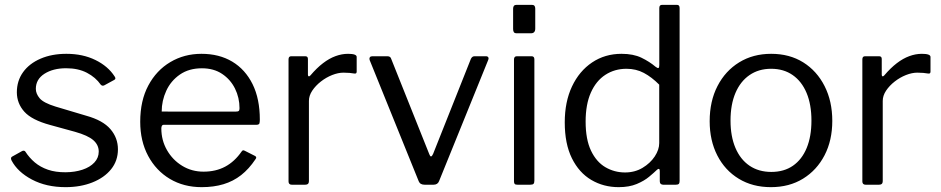

<svg xmlns="http://www.w3.org/2000/svg" viewBox="-20 -762 3883 792"><path d="M395.5 -412.8Q374.7 -442.8 338.7 -461.7Q302.8 -480.5 252.7 -480.5Q199.2 -480.5 163.5 -457.8Q127.8 -435 127.8 -395.5Q127.8 -375.5 143.7 -356.5Q159.7 -337.6 209.1 -322.4L336.2 -284.5Q404.5 -265.5 435.5 -229.3Q466.5 -193.2 466.5 -146.1Q466.5 -99 438.4 -64Q410.4 -29.1 361.4 -9.6Q312.4 10 250.4 10Q171.1 10 111.8 -21.3Q52.5 -52.6 27.5 -100.4Q25.4 -105.1 25.4 -109.1Q25.4 -113.1 29.5 -115.7L69.4 -137.9Q74.4 -141 78.4 -140.4Q82.4 -139.8 84.5 -136.7Q100.8 -111.3 123.6 -92Q146.5 -72.7 177.9 -61.9Q209.3 -51.1 250.7 -51.4Q289.1 -51.7 320.2 -62Q351.4 -72.4 369.3 -91.7Q387.3 -110.9 387.3 -136.7Q387.3 -164.1 365 -183.7Q342.8 -203.3 289.1 -218.4L186.4 -246.6Q111.1 -267.1 80.4 -301.2Q49.8 -335.4 49.5 -380.9Q49.5 -428.6 75.2 -464.3Q100.9 -500 147.3 -520Q193.7 -540 254 -540Q321.5 -540 373.5 -514.5Q425.6 -489 452.7 -446.9Q455.5 -442.8 456 -439.2Q456.4 -435.7 452 -432.8L410 -409.9Q406 -408 402.3 -408.7Q398.6 -409.4 395.5 -412.8Z M645.5 -232.3Q645.5 -183.4 668.8 -142.8Q692.1 -102.1 731.5 -78Q771 -53.9 819.5 -53.9Q870.2 -53.9 908.9 -74.6Q947.7 -95.3 976.4 -136.7Q979.6 -141.4 982.4 -141.9Q985.2 -142.4 990.1 -139.9L1031.8 -118.8Q1041.1 -114 1033.7 -105Q1007.1 -65.1 974.6 -39.6Q942.1 -14.2 901.8 -2.1Q861.6 10 812.1 10Q737.9 10 680.8 -24Q623.7 -58 591 -119.1Q558.4 -180.2 558.4 -259.6Q558.4 -346.8 591.8 -409.3Q625.2 -471.9 682.6 -505.9Q739.9 -540 811 -540Q884.2 -540 938 -507.8Q991.7 -475.6 1021.8 -415Q1051.8 -354.4 1051.8 -268.5Q1051.8 -260.6 1050.4 -254Q1049 -247.4 1037.5 -247.1H654Q649.9 -247.1 647.7 -242.8Q645.5 -238.4 645.5 -232.3ZM951 -301.6Q961.7 -301.6 964.9 -304.4Q968 -307.3 968 -315.6Q968 -359 949.4 -396.6Q930.8 -434.1 896.2 -457.2Q861.7 -480.3 812.8 -480.3Q759.4 -480.3 722.1 -454.5Q684.7 -428.6 665.9 -387.6Q647 -346.6 647 -301.8Z M1183.9 0Q1176.9 0 1173.6 -3.5Q1170.2 -6.9 1170.2 -13.4V-517.1Q1170.2 -530 1181.3 -530H1239.4Q1250.2 -530 1250.2 -518.7V-454Q1250.2 -448.4 1253.3 -447.3Q1256.4 -446.2 1260.6 -451Q1286.8 -481.8 1312.5 -501.4Q1338.2 -521.1 1364.1 -530.5Q1389.9 -540 1415.8 -540Q1451.3 -540 1451.3 -527.2V-466.6Q1451.3 -457.2 1442.2 -458.6Q1433 -460.2 1421.5 -461.3Q1410.1 -462.3 1396.8 -462.3Q1375 -462.3 1350.1 -452.5Q1325.2 -442.6 1303.6 -425.7Q1282 -408.8 1268.1 -388.1Q1254.3 -367.4 1254.3 -345.7V-14.5Q1254.3 0 1238.7 0H1183.9Z M1984.4 -530Q1991.4 -530 1994 -525.7Q1996.7 -521.4 1994.2 -515.5L1791.2 -14.9Q1785.6 0 1768 0H1732Q1712.9 0 1707.3 -14.1L1504.6 -514.8Q1502.8 -521.4 1505.7 -525.7Q1508.7 -530 1515.6 -530H1578.1Q1584.2 -530 1588.3 -527.3Q1592.4 -524.5 1593.9 -518.7L1750.8 -126Q1757.5 -107 1766.5 -127L1922.5 -519.4Q1925.1 -524.5 1928.7 -527.3Q1932.3 -530 1937.7 -530H1984.4Z M2184.3 -16.7Q2184.3 -7.2 2180.6 -3.6Q2177 0 2166.5 0H2115.4Q2106.2 0 2103.2 -3.1Q2100.2 -6.2 2100.2 -14.1V-516.4Q2100.2 -530 2112 -530H2172.8Q2184.3 -530 2184.3 -517.2ZM2187.9 -644.3Q2187.9 -624.7 2170.1 -624.7H2111.7Q2102.5 -624.7 2099.6 -629.4Q2096.6 -634.1 2096.6 -642V-726.2Q2096.6 -742 2110.5 -742H2174.2Q2187.9 -742 2187.9 -726.8Z M2715.7 0Q2709.4 0 2705.5 -3.6Q2701.6 -7.1 2701.6 -14.3V-56.5Q2701.6 -64.2 2698.1 -65.2Q2694.5 -66.2 2688.8 -60.5Q2677.8 -49.7 2657.6 -32.9Q2637.5 -16 2606.5 -3Q2575.4 10 2532.1 10Q2469.5 10 2419.1 -19.8Q2368.6 -49.6 2339.1 -109.1Q2309.6 -168.7 2309.6 -257.2Q2309.6 -341.9 2339.5 -405.4Q2369.4 -468.8 2422.4 -504.4Q2475.5 -540 2543.6 -540Q2592.8 -540 2625.9 -523.9Q2659 -507.9 2684.2 -486.6Q2693 -479.8 2696.3 -481.6Q2699.6 -483.3 2699.6 -493.8V-729Q2699.6 -742 2711.1 -742H2772.3Q2783.4 -742 2783.4 -729.1V-15.6Q2783.4 -6.9 2780 -3.5Q2776.7 0 2767.2 0H2715.7ZM2699.3 -412.8Q2668.1 -444.1 2635.9 -461.2Q2603.8 -478.3 2564.1 -478.3Q2515.7 -478.3 2477.3 -453.5Q2438.9 -428.6 2417.3 -380Q2395.7 -331.4 2395.7 -260.4Q2395.7 -187.4 2417.8 -140.7Q2440 -94.1 2477.2 -72.3Q2514.5 -50.6 2558.3 -50.6Q2598.6 -50.6 2630.4 -69.6Q2662.2 -88.6 2680.8 -116.6Q2699.3 -144.7 2699.3 -171.7V-412.8Z M3160 10Q3084.5 10 3027.5 -24.6Q2970.4 -59.3 2938.9 -120.8Q2907.4 -182.3 2907.4 -262Q2907.4 -344.6 2939.7 -407.1Q2971.9 -469.6 3029.1 -504.8Q3086.3 -540 3161 -540Q3237 -540 3293.4 -504.7Q3349.7 -469.4 3381.4 -406.9Q3413.2 -344.4 3413.2 -263.4Q3413.2 -183 3381.3 -121.5Q3349.4 -60 3292.6 -25Q3235.8 10 3160 10ZM3161.7 -52.8Q3214.1 -52.8 3251 -78.4Q3288 -104.1 3307.6 -151.6Q3327.2 -199.1 3327.2 -264.6Q3327.2 -330.6 3307.2 -378.5Q3287.2 -426.3 3249.9 -452.3Q3212.6 -478.3 3161 -478.3Q3109.6 -478.3 3071.8 -452.3Q3034 -426.3 3013.7 -378.5Q2993.4 -330.6 2993.4 -264.6Q2993.4 -199.5 3013.7 -151.8Q3034 -104.1 3071.8 -78.4Q3109.6 -52.8 3161.7 -52.8Z M3550.9 0Q3543.9 0 3540.6 -3.5Q3537.2 -6.9 3537.2 -13.4V-517.1Q3537.2 -530 3548.3 -530H3606.4Q3617.2 -530 3617.2 -518.7V-454Q3617.2 -448.4 3620.3 -447.3Q3623.4 -446.2 3627.6 -451Q3653.8 -481.8 3679.5 -501.4Q3705.2 -521.1 3731.1 -530.5Q3756.9 -540 3782.8 -540Q3818.3 -540 3818.3 -527.2V-466.6Q3818.3 -457.2 3809.2 -458.6Q3800 -460.2 3788.5 -461.3Q3777.1 -462.3 3763.8 -462.3Q3742 -462.3 3717.1 -452.5Q3692.2 -442.6 3670.6 -425.7Q3649 -408.8 3635.1 -388.1Q3621.3 -367.4 3621.3 -345.7V-14.5Q3621.3 0 3605.7 0H3550.9Z"/></svg>

Font: Libre Franklin Thin
Style: Regular
Weight: 100
Designer: Pablo Impallari, Rodrigo Fuenzalida, Nhung Nguyen
Foundry: Impallari Type
Version: Version 3.000